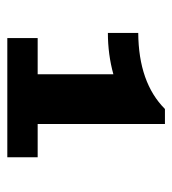

<svg xmlns="http://www.w3.org/2000/svg" viewBox="7 -817 471 525"><g transform="rotate(90 242.5 -554.5)"><path d="M70 -614V-697Q206 -698 278 -770H319V-422H410V-339H84V-422H183V-629Q129 -614 70 -614Z"/></g></svg>

Font: Coval
Style: ExtraBold
Weight: 800
Foundry: Context Ltd
Version: Version 001.000